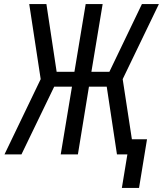

<svg xmlns="http://www.w3.org/2000/svg" viewBox="-20 -755 797 939"><path d="M660 164H576L603 0H552L502 -331H415L361 0H277L332 -331H245L85 0H2L179 -368L123 -735H207L257 -404H344L399 -735H482L427 -404H515L674 -735H757L580 -368L625 -74H699Z"/></svg>

Font: Zed Sans Extended
Style: Italic
Weight: 400
Width: 7
Italic angle: -9°
Designer: Belleve Invis
Foundry: Belleve Invis
Version: Version 1.0.0; ttfautohint (v1.8.4)